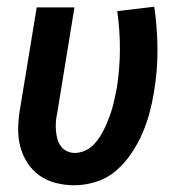

<svg xmlns="http://www.w3.org/2000/svg" viewBox="-20 -542 540 570"><path d="M201 8Q172 8 145 1Q118 -6 96.5 -21.5Q75 -37 60.5 -60Q46 -83 39.5 -109.5Q33 -136 34 -165Q35 -194 40 -222L89 -520H201L150 -207Q147 -194 146 -181Q145 -168 146 -155.5Q147 -143 150 -131Q153 -119 160 -109Q167 -99 178 -93.5Q189 -88 202 -88Q217 -88 232 -94.5Q247 -101 258 -112.5Q269 -124 277.5 -137.5Q286 -151 292.5 -165.5Q299 -180 304.5 -194.5Q310 -209 314 -223.5Q318 -238 321 -253Q324 -268 327 -282Q336 -340 336 -397Q336 -454 328 -509L438 -522Q447 -460 447.5 -396.5Q448 -333 437 -268Q432 -237 423.5 -205.5Q415 -174 401.5 -143.5Q388 -113 368.5 -84.5Q349 -56 323 -34Q297 -12 264.5 -2Q232 8 201 8Z"/></svg>

Font: Iosevka SS04
Style: Bold Italic
Weight: 700
Italic angle: -9°
Monospace: yes
Designer: Belleve Invis
Foundry: Belleve Invis
Version: Version 19.0.0; ttfautohint (v1.8.4)